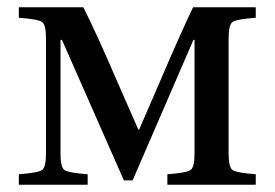

<svg xmlns="http://www.w3.org/2000/svg" viewBox="-20 -510 758 530"><path d="M32 0V-29Q86 -33 96.5 -41Q107 -49 107 -87V-403Q107 -441 96.5 -449Q86 -457 32 -461V-490H210Q246 -419 304 -284L362 -152H364L422 -286Q478 -417 513 -490H686V-461Q632 -457 621.5 -449Q611 -441 611 -403V-87Q611 -49 621.5 -41Q632 -33 686 -29V0H442V-29Q496 -33 506.5 -41Q517 -49 517 -87V-400H514L346 -12H322L151 -400H147V-87Q147 -49 157.5 -41Q168 -33 222 -29V0Z"/></svg>

Font: Linguistics Pro
Style: Regular
Weight: 400
Designer: Stefan Peev, Context Ltd
Foundry: Stefan Peev, Context Ltd
Version: Version 001.000